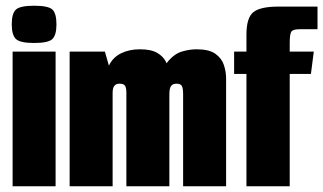

<svg xmlns="http://www.w3.org/2000/svg" viewBox="-20 -650 1128 670"><path d="M24 0V-470H174V0ZM99 -500Q50 -500 35.5 -514Q21 -528 21 -565Q21 -603 35.5 -616.5Q50 -630 99 -630Q149 -630 163 -616.5Q177 -603 177 -565Q177 -528 163 -514Q149 -500 99 -500Z M223 0V-470H346L360 -421Q374 -450 402.5 -464Q431 -478 468 -478Q507 -478 528.5 -465.5Q550 -453 559.5 -433.5Q569 -414 570 -393L539 -364Q548 -415 569 -439Q590 -463 616 -470.5Q642 -478 666 -478Q710 -478 732 -462Q754 -446 761.5 -422.5Q769 -399 769 -377V0H619V-320Q619 -342 614.5 -350Q610 -358 596 -358Q583 -358 577 -350Q571 -342 571 -320V0H421V-326Q421 -343 416.5 -350.5Q412 -358 397 -358Q385 -358 379 -350.5Q373 -343 373 -326V0Z M840 -392H797V-470H840V-529Q840 -588 864 -607.5Q888 -627 952 -627H1088V-548H1026Q1003 -548 997 -540Q991 -532 991 -500V-470H1075L1065 -392H991V0H840Z"/></svg>

Font: Smooch Sans Thin Black
Style: Regular
Weight: 900
Version: Version 1.010